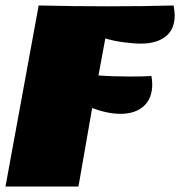

<svg xmlns="http://www.w3.org/2000/svg" viewBox="-25 -680 657 700"><path d="M449 -401Q504 -401 527 -403Q530 -388 530 -372Q530 -321 499 -293Q468 -265 414 -265Q368 -265 311 -286L261 0H-5L116 -660Q244 -657 369 -657Q498 -657 608 -660Q612 -634 612 -625Q612 -573 579 -547Q546 -521 489 -521Q462 -521 424.5 -526Q387 -531 359 -540L334 -405Q384 -401 449 -401Z"/></svg>

Font: Sansita Black Italic
Style: Regular
Weight: 900
Italic angle: -11°
Designer: Pablo Cosgaya
Foundry: Omnibus-Type
Version: Version 1.006